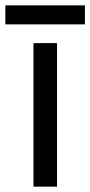

<svg xmlns="http://www.w3.org/2000/svg" viewBox="-40 -697 337 717"><path d="M173 0H85V-536H173ZM277 -677V-606H-20V-677Z"/></svg>

Font: Noto Sans Chorasmian
Style: Regular
Weight: 400
Designer: Federico Parra Barrios
Foundry: Google LLC
Version: Version 1.004; ttfautohint (v1.8.4.7-5d5b)